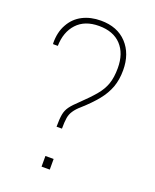

<svg xmlns="http://www.w3.org/2000/svg" viewBox="-136 -800 711 879"><g transform="rotate(20 220.0 -360.5)"><path d="M203.1 -195.3H176.8Q176.8 -232.9 180.7 -254.9Q184.6 -276.9 197.5 -294.7Q210.4 -312.5 237.8 -337.9Q277.3 -375.5 301.8 -404.8Q326.2 -433.6 337.4 -465.3Q348.6 -497.1 348.6 -543Q348.6 -614.3 310.5 -654.8Q272.5 -695.3 202.6 -695.3Q133.3 -695.3 95.2 -654.1Q57.1 -612.8 55.7 -544.9H33.2L31.7 -547.9Q30.8 -603 53.2 -642.1Q74.7 -681.2 113.5 -701.2Q152.3 -721.2 202.6 -721.2Q282.7 -721.2 328.9 -671.9Q375 -622.6 375 -542Q375 -496.1 361.8 -459.5Q348.1 -422.4 320.8 -388.7Q293.5 -355 251.5 -317.4Q231.4 -300.3 220.2 -283.2Q209.5 -267.6 206.3 -247.8Q203.1 -228 203.1 -195.3ZM214.8 -51.8V0H174.8V-51.8Z"/></g></svg>

Font: Battambang Thin
Style: Regular
Weight: 100
Designer: Danh Hong
Version: Version 8.002; ttfautohint (v1.8.3)